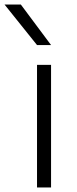

<svg xmlns="http://www.w3.org/2000/svg" viewBox="-71 -828 338 848"><path d="M92.5 0V-541.5H154.5V0ZM92.5 -629 -51 -808H21L154.5 -629Z"/></svg>

Font: Encode Sans Expanded Expanded Light
Style: Regular
Weight: 300
Width: 7
Designer: Multiple Designers
Foundry: Impallari Type
Version: Version 3.000; ttfautohint (v1.8.3) -l 8 -r 50 -G 200 -x 14 